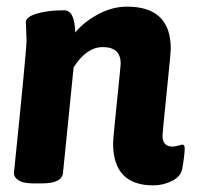

<svg xmlns="http://www.w3.org/2000/svg" viewBox="-20 -551 597 579"><path d="M529 -115Q537 -115 537 -104Q537 -85 530 -44Q526 -19 499 -5.5Q472 8 442 8Q321 8 321 -119Q321 -132 332.5 -242.5Q344 -353 344 -359Q344 -409 290 -409Q241 -409 202 -348L170 -30Q167 2 107 2H79Q51 2 36.5 -7Q22 -16 22 -29Q60 -400 60 -428Q60 -441 59 -459.5Q58 -478 58 -484Q58 -500 91 -510Q124 -520 174 -520Q205 -520 207 -453Q233 -485 276 -508Q319 -531 363 -531Q495 -531 495 -404Q495 -392 482.5 -271Q470 -150 470 -142Q470 -109 500 -109Q508 -109 518 -112Q528 -115 529 -115Z"/></svg>

Font: Asap
Style: Bold Italic
Weight: 700
Italic angle: -6°
Designer: Pablo Cosgaya
Foundry: Pablo Cosgaya
Version: Version 1.007;PS 001.007;hotconv 1.0.70;makeotf.lib2.5.58329